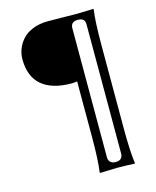

<svg xmlns="http://www.w3.org/2000/svg" viewBox="-129 -735 859 1058"><g transform="rotate(-15 301.0 -206.5)"><path d="M367.2 -574.2V161.1Q367.2 180.2 378.2 189.7Q389.2 199.2 407.2 199.2Q448.2 199.2 448.2 161.1V-574.2Q448.2 -595.7 437.5 -603.8Q426.8 -611.8 407.2 -611.8Q367.2 -611.8 367.2 -574.2ZM408.2 -645 506.8 -647.9 507.8 -645Q498 -578.6 498 -444.8V32.2Q498 160.6 507.8 231.9L505.9 234.9Q441.4 231.9 407.2 231.9L309.1 234.9L307.1 231.9Q316.9 160.6 316.9 32.2V-285.2Q303.7 -282.2 285.2 -282.2Q174.3 -282.2 115.7 -332Q57.1 -381.8 57.1 -481Q57.1 -511.7 68.6 -540.5Q80.1 -569.3 102.3 -593.5Q124.5 -617.7 162.1 -632.3Q199.7 -647 247.1 -647Q290.5 -647 345.7 -646Q400.9 -645 408.2 -645Z"/></g></svg>

Font: Linux Biolinum G
Style: Regular
Weight: 400
Designer: Philipp H. Poll
Foundry: Philipp H. Poll
Version: Version 1.1.0 ; ttfautohint (v1.6)